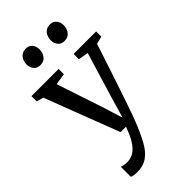

<svg xmlns="http://www.w3.org/2000/svg" viewBox="-311 -868 1200 1200"><g transform="rotate(-45 289.0 -268.5)"><path d="M134.5 251Q119 251 106 249Q93 247 85.5 243V154Q92 157.5 106 160Q120 162.5 134.5 162.5Q155.5 162.5 175 155.2Q194.5 148 213.2 130.2Q232 112.5 250 80.8Q268 49 286 0H237.5L48.5 -493.5L2.5 -506.5V-553H243V-506.5L167 -494.5L266 -197L310.5 -55L352 -197.5L442 -494.5L375.5 -506.5V-553H574.5V-506.5L524 -494.5Q494 -402 468.8 -326.2Q443.5 -250.5 423.8 -191.5Q404 -132.5 389.2 -90Q374.5 -47.5 365 -21Q355.5 5.5 351.5 15Q321 92 292.5 144.8Q264 197.5 227 224.2Q190 251 134.5 251ZM179 -650Q151 -650 136 -669Q121 -688 121 -714Q121 -743 137.8 -765.5Q154.5 -788 186.5 -788H187.5Q216 -788 230.8 -769.2Q245.5 -750.5 245.5 -724Q245.5 -695.5 229 -672.8Q212.5 -650 180 -650ZM392.5 -650Q364.5 -650 349.5 -669Q334.5 -688 334.5 -714Q334.5 -743 351.2 -765.5Q368 -788 400 -788H401Q429.5 -788 444.2 -769.2Q459 -750.5 459 -724Q459 -695.5 442.5 -672.8Q426 -650 393.5 -650Z"/></g></svg>

Font: Merriweather 24pt
Style: Regular
Weight: 400
Designer: Eben Sorkin
Foundry: Eben Sorkin
Version: Version 2.100